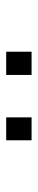

<svg xmlns="http://www.w3.org/2000/svg" viewBox="229 -969 122 620"><g transform="rotate(90 290.0 -659.0)"><path d="M147 -618V-700H222V-618ZM359 -618V-700H433V-618Z"/></g></svg>

Font: Chivo ExtraLight
Style: Regular
Weight: 250
Designer: Hector Gatti
Foundry: Omnibus-Type
Version: Version 2.002